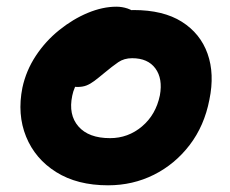

<svg xmlns="http://www.w3.org/2000/svg" viewBox="-20 -542 689 574"><path d="M303 12Q211 12 148 -27.5Q85 -67 58 -133.5Q31 -200 47 -280Q58 -331 87 -375Q116 -419 157 -452Q198 -485 242.5 -503.5Q287 -522 328 -522Q345 -522 361.5 -516.5Q378 -511 387.5 -499.5Q397 -488 393 -468Q385 -432 365 -405Q345 -378 298 -363Q274 -355 252.5 -339Q231 -323 216 -302Q201 -281 196 -256Q184 -199 214.5 -164Q245 -129 309 -129Q363 -129 404.5 -164Q446 -199 458 -257Q467 -307 444.5 -337.5Q422 -368 375 -368Q351 -368 333.5 -356Q316 -344 292 -324Q274 -309 262 -300Q250 -291 238.5 -286.5Q227 -282 211 -282Q193 -282 178 -300Q163 -318 171 -357Q177 -385 198.5 -413Q220 -441 250.5 -463Q281 -485 314.5 -498.5Q348 -512 379 -512Q468 -512 523.5 -477Q579 -442 600.5 -381.5Q622 -321 606 -244Q591 -166 547 -108.5Q503 -51 440 -19.5Q377 12 303 12Z"/></svg>

Font: Shantell Sans
Style: Bold Italic
Weight: 700
Italic angle: -11°
Designer: Stephen Nixon, Anya Danilova, Shantell Martin
Foundry: Arrow Type
Version: Version 1.011;[c5ecc13dd]